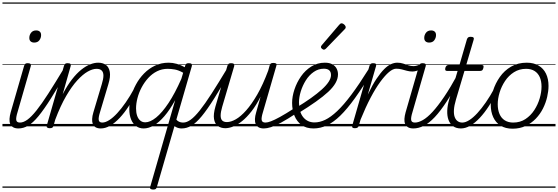

<svg xmlns="http://www.w3.org/2000/svg" viewBox="-20 -1030 4548 1565"><path d="M131 17Q104 17 87.5 7.5Q71 -2 63.5 -19.5Q56 -37 57.5 -61Q59 -85 67 -114L177 -495Q181 -506 187 -510.5Q193 -515 206 -515Q222 -515 228.5 -509Q235 -503 231 -491L123 -116Q109 -71 112.5 -51Q116 -31 143 -31Q154 -31 158.5 -23.5Q163 -16 161.5 -7Q160 2 152 9.5Q144 17 131 17ZM259 -683Q241 -683 230 -692.5Q219 -702 219 -721Q219 -745 233.5 -763.5Q248 -782 275 -782Q293 -782 304 -772.5Q315 -763 315 -744Q315 -721 301 -702Q287 -683 259 -683ZM0 490H300V500H0ZM0 -20H300V0H0ZM0 -505H300V-500H0ZM0 -1010H300V-1000H0Z M130 17Q119 17 114 9.5Q109 2 110.5 -7Q112 -16 120 -23.5Q128 -31 143 -31Q171 -31 203.5 -54.5Q236 -78 277.5 -130Q319 -182 374 -267.5Q429 -353 503 -476Q508 -486 517.5 -485Q527 -484 532.5 -477Q538 -470 533 -460Q454 -321 396 -229Q338 -137 293.5 -83Q249 -29 210 -6Q171 17 130 17ZM300 490V500ZM300 -20V0ZM300 -505V-500ZM300 -1010V-1000Z M802 17Q776 17 759.5 7.5Q743 -2 736.5 -19Q730 -36 731 -60Q732 -84 741 -114L810 -345Q823 -387 823 -414Q823 -441 809 -455Q795 -469 767 -469Q735 -469 695 -446.5Q655 -424 610 -375Q565 -326 519 -247Q473 -168 430 -54L416 -4Q413 6 406.5 10.5Q400 15 385 15Q373 15 365.5 10Q358 5 361 -6L502 -495Q506 -506 512 -510.5Q518 -515 531 -515Q548 -515 554 -509Q560 -503 556 -491L491 -262Q528 -333 566 -382Q604 -431 642 -461.5Q680 -492 715 -505.5Q750 -519 780 -519Q818 -519 843 -501Q868 -483 875 -444Q882 -405 863 -343L795 -115Q781 -70 785 -50.5Q789 -31 814 -31Q824 -31 828.5 -23.5Q833 -16 831.5 -7Q830 2 822.5 9.5Q815 17 802 17ZM300 490H971V500H300ZM300 -20H971V0H300ZM300 -505H971V-500H300ZM300 -1010H971V-1000H300Z M801 17Q790 17 785 9.5Q780 2 781.5 -7Q783 -16 791 -23.5Q799 -31 814 -31Q839 -31 870.5 -51Q902 -71 936 -108Q970 -145 1005 -195.5Q1040 -246 1073 -307Q1078 -316 1086.5 -315Q1095 -314 1101 -307.5Q1107 -301 1103 -292Q1068 -224 1031 -167Q994 -110 955.5 -69Q917 -28 878 -5.5Q839 17 801 17ZM971 490V500ZM971 -20V0ZM971 -505V-500ZM971 -1010V-1000Z M1460 17Q1437 17 1417 7Q1397 -3 1389 -19L1411 -69Q1416 -52 1433 -41.5Q1450 -31 1473 -31Q1482 -31 1486 -23.5Q1490 -16 1488 -7Q1486 2 1479 9.5Q1472 17 1460 17ZM1151 17Q1116 17 1089.5 -2Q1063 -21 1048.5 -56.5Q1034 -92 1034 -141Q1034 -188 1047.5 -239.5Q1061 -291 1088 -341Q1115 -391 1154 -431Q1193 -471 1243.5 -495Q1294 -519 1355 -519Q1387 -519 1421 -509.5Q1455 -500 1486 -482L1490 -497Q1493 -507 1499.5 -511Q1506 -515 1519 -515Q1537 -515 1542 -508Q1547 -501 1543 -489L1258 496Q1255 506 1249 510.5Q1243 515 1228 515Q1216 515 1208 510Q1200 505 1204 494L1408 -214Q1364 -134 1320 -83Q1276 -32 1233.5 -7.5Q1191 17 1151 17ZM1089 -146Q1089 -113 1097.5 -87.5Q1106 -62 1123 -47.5Q1140 -33 1164 -33Q1204 -33 1252.5 -72Q1301 -111 1353.5 -190Q1406 -269 1458 -387L1473 -437Q1436 -458 1405 -463.5Q1374 -469 1347 -469Q1300 -469 1260 -449Q1220 -429 1188.5 -394.5Q1157 -360 1134.5 -317.5Q1112 -275 1100.5 -230.5Q1089 -186 1089 -146ZM971 490H1631V500H971ZM971 -20H1631V0H971ZM971 -505H1631V-500H971ZM971 -1010H1631V-1000H971Z M1461 17Q1450 17 1445 9.5Q1440 2 1441.5 -7Q1443 -16 1451 -23.5Q1459 -31 1474 -31Q1502 -31 1534.5 -54.5Q1567 -78 1608.5 -130Q1650 -182 1705 -267.5Q1760 -353 1834 -476Q1839 -486 1848.5 -485Q1858 -484 1863.5 -477Q1869 -470 1864 -460Q1785 -321 1727 -229Q1669 -137 1624.5 -83Q1580 -29 1541 -6Q1502 17 1461 17ZM1631 490V500ZM1631 -20V0ZM1631 -505V-500ZM1631 -1010V-1000Z M1817 15Q1781 15 1756 -3Q1731 -21 1724.5 -60Q1718 -99 1736 -162L1834 -495Q1838 -506 1844 -510.5Q1850 -515 1864 -515Q1880 -515 1886 -509Q1892 -503 1889 -491L1791 -159Q1779 -118 1778.5 -90Q1778 -62 1790.5 -48.5Q1803 -35 1830 -35Q1862 -35 1902 -57.5Q1942 -80 1986.5 -130Q2031 -180 2077 -259.5Q2123 -339 2166 -454L2178 -497Q2182 -509 2188 -513Q2194 -517 2208 -517Q2224 -517 2230.5 -512Q2237 -507 2233 -495L2123 -115Q2109 -70 2113 -50.5Q2117 -31 2144 -31Q2154 -31 2158.5 -23.5Q2163 -16 2161.5 -7Q2160 2 2152.5 9.5Q2145 17 2131 17Q2104 17 2088 7.5Q2072 -2 2064.5 -19Q2057 -36 2058 -60Q2059 -84 2068 -114L2104 -242Q2068 -171 2029.5 -122Q1991 -73 1953.5 -43Q1916 -13 1881 1Q1846 15 1817 15ZM1631 490H2302V500H1631ZM1631 -20H2302V0H1631ZM1631 -505H2302V-500H1631ZM1631 -1010H2302V-1000H1631Z M2131 17Q2120 17 2115 9.5Q2110 2 2111.5 -7Q2113 -16 2121 -23.5Q2129 -31 2144 -31Q2161 -31 2189 -41.5Q2217 -52 2262.5 -77Q2308 -102 2378 -147Q2386 -152 2393 -149Q2400 -146 2404 -138Q2408 -130 2406 -121Q2404 -112 2395 -106Q2322 -58 2272 -31Q2222 -4 2188.5 6.5Q2155 17 2131 17ZM2301 490V500ZM2301 -20V0ZM2301 -505V-500ZM2301 -1010V-1000Z M2394 -152Q2462 -193 2514.5 -230.5Q2567 -268 2603.5 -301Q2640 -334 2659 -363.5Q2678 -393 2678 -418Q2678 -444 2663.5 -457Q2649 -470 2620 -470Q2575 -470 2537 -443.5Q2499 -417 2472.5 -374.5Q2446 -332 2431.5 -284.5Q2417 -237 2417 -195Q2417 -157 2425.5 -127Q2434 -97 2450.5 -76Q2467 -55 2490.5 -43.5Q2514 -32 2544 -32Q2553 -32 2556.5 -24.5Q2560 -17 2558.5 -7.5Q2557 2 2551 9.5Q2545 17 2536 17Q2476 17 2437.5 -11.5Q2399 -40 2380 -87Q2361 -134 2361 -191Q2361 -243 2380 -300.5Q2399 -358 2433.5 -407.5Q2468 -457 2517.5 -488Q2567 -519 2628 -519Q2666 -519 2689.5 -505.5Q2713 -492 2724 -470.5Q2735 -449 2735 -424Q2735 -389 2715 -353.5Q2695 -318 2655 -281Q2615 -244 2555 -201.5Q2495 -159 2414 -109ZM2302 490H2790V500H2302ZM2302 -20H2790V0H2302ZM2302 -505H2790V-500H2302ZM2302 -1010H2790V-1000H2302Z M2535 17Q2526 17 2522 9.5Q2518 2 2519 -7.5Q2520 -17 2526 -24.5Q2532 -32 2543 -32Q2586 -32 2631 -53.5Q2676 -75 2728.5 -124.5Q2781 -174 2844 -258Q2907 -342 2985 -467Q2989 -475 2997.5 -472Q3006 -469 3012 -462Q3018 -455 3014 -446Q2937 -319 2873.5 -230.5Q2810 -142 2754 -87.5Q2698 -33 2644.5 -8Q2591 17 2535 17ZM2789 490V500ZM2789 -20V0ZM2789 -505V-500ZM2789 -1010V-1000Z M2620 -625Q2614 -625 2605 -632Q2596 -639 2596 -646Q2596 -650 2597.5 -654Q2599 -658 2604 -663L2744 -827Q2750 -834 2754.5 -837Q2759 -840 2764 -840Q2771 -840 2779 -835Q2787 -830 2792.5 -822.5Q2798 -815 2798 -808Q2798 -803 2796 -799.5Q2794 -796 2790 -792L2637 -634Q2628 -625 2620 -625Z M2872 15Q2860 15 2854 10.5Q2848 6 2851 -6L2992 -495Q2996 -506 3002.5 -510.5Q3009 -515 3021 -515Q3038 -515 3043.5 -509Q3049 -503 3045 -491L2978 -259Q3015 -337 3048.5 -387Q3082 -437 3111.5 -466.5Q3141 -496 3167.5 -507.5Q3194 -519 3218 -519Q3230 -519 3234.5 -511.5Q3239 -504 3237.5 -494Q3236 -484 3228.5 -477Q3221 -470 3209 -470Q3183 -470 3150.5 -442.5Q3118 -415 3079.5 -362.5Q3041 -310 3000.5 -233Q2960 -156 2919 -55L2904 -4Q2901 6 2893.5 10.5Q2886 15 2872 15ZM2790 490H3194V500H2790ZM2790 -20H3194V0H2790ZM2790 -505H3194V-500H2790ZM2790 -1010H3194V-1000H2790Z M3342 -447Q3319 -447 3297 -453Q3275 -459 3254 -464.5Q3233 -470 3210 -470Q3199 -470 3195 -477Q3191 -484 3191.5 -494Q3192 -504 3199 -511.5Q3206 -519 3218 -519Q3244 -519 3265.5 -512Q3287 -505 3308 -498Q3329 -491 3350 -491Q3363 -491 3376 -494.5Q3389 -498 3404 -505Q3412 -508 3418.5 -502Q3425 -496 3426 -487.5Q3427 -479 3417 -472Q3396 -459 3377 -453Q3358 -447 3342 -447ZM3194 490V500ZM3194 -20V0ZM3194 -505V-500ZM3194 -1010V-1000Z M3350 17Q3323 17 3306.5 7.5Q3290 -2 3282.5 -19.5Q3275 -37 3276.5 -61Q3278 -85 3286 -114L3396 -495Q3400 -506 3406 -510.5Q3412 -515 3425 -515Q3441 -515 3447.5 -509Q3454 -503 3450 -491L3342 -116Q3328 -71 3331.5 -51Q3335 -31 3362 -31Q3373 -31 3377.5 -23.5Q3382 -16 3380.5 -7Q3379 2 3371 9.5Q3363 17 3350 17ZM3478 -683Q3460 -683 3449 -692.5Q3438 -702 3438 -721Q3438 -745 3452.5 -763.5Q3467 -782 3494 -782Q3512 -782 3523 -772.5Q3534 -763 3534 -744Q3534 -721 3520 -702Q3506 -683 3478 -683ZM3194 490H3519V500H3194ZM3194 -20H3519V0H3194ZM3194 -505H3519V-500H3194ZM3194 -1010H3519V-1000H3194Z M3349 17Q3338 17 3333 9.5Q3328 2 3329.5 -7Q3331 -16 3339 -23.5Q3347 -31 3362 -31Q3391 -31 3427 -51.5Q3463 -72 3505.5 -118Q3548 -164 3600 -240.5Q3652 -317 3713 -429Q3719 -439 3728 -438Q3737 -437 3742.5 -429.5Q3748 -422 3742 -411Q3677 -289 3623.5 -206.5Q3570 -124 3523.5 -75Q3477 -26 3434 -4.5Q3391 17 3349 17ZM3519 490V500ZM3519 -20V0ZM3519 -505V-500ZM3519 -1010V-1000Z M3738 17Q3698 17 3673 -1.5Q3648 -20 3636 -52Q3624 -84 3625.5 -127.5Q3627 -171 3642 -221L3710 -452H3623Q3613 -452 3610 -458.5Q3607 -465 3610 -477Q3614 -489 3620 -494.5Q3626 -500 3636 -500H3725L3786 -710Q3790 -721 3796.5 -725.5Q3803 -730 3817 -730Q3833 -730 3839 -724Q3845 -718 3841 -707L3780 -500H3907Q3918 -500 3920.5 -494Q3923 -488 3920 -476Q3917 -463 3911 -457.5Q3905 -452 3894 -452H3766L3697 -220Q3682 -170 3680 -134Q3678 -98 3686.5 -75.5Q3695 -53 3711 -42Q3727 -31 3747 -31Q3757 -31 3762 -23.5Q3767 -16 3766.5 -7Q3766 2 3759 9.5Q3752 17 3738 17ZM3519 490H3907V500H3519ZM3519 -20H3907V0H3519ZM3519 -505H3907V-500H3519ZM3519 -1010H3907V-1000H3519Z M3736 17Q3725 17 3720 9.5Q3715 2 3716.5 -7Q3718 -16 3726 -23.5Q3734 -31 3749 -31Q3774 -31 3805.5 -51Q3837 -71 3871 -108Q3905 -145 3940 -195.5Q3975 -246 4008 -307Q4013 -316 4021.5 -315Q4030 -314 4036 -307.5Q4042 -301 4038 -292Q4003 -224 3966 -167Q3929 -110 3890.5 -69Q3852 -28 3813 -5.5Q3774 17 3736 17ZM3906 490V500ZM3906 -20V0ZM3906 -505V-500ZM3906 -1010V-1000Z M4158 19Q4101 19 4061 -5.5Q4021 -30 4000.5 -74.5Q3980 -119 3980 -177Q3980 -232 3999 -291.5Q4018 -351 4054.5 -403Q4091 -455 4146 -487Q4201 -519 4274 -519Q4330 -519 4370 -495.5Q4410 -472 4430.5 -429.5Q4451 -387 4451 -330Q4451 -288 4440 -240Q4429 -192 4406 -146Q4383 -100 4347.5 -63Q4312 -26 4264.5 -3.5Q4217 19 4158 19ZM4163 -31Q4220 -31 4263 -59.5Q4306 -88 4335 -132.5Q4364 -177 4379 -228Q4394 -279 4394 -324Q4394 -369 4379.5 -401.5Q4365 -434 4337 -451.5Q4309 -469 4268 -469Q4213 -469 4169.5 -441.5Q4126 -414 4096.5 -369.5Q4067 -325 4052 -275Q4037 -225 4037 -180Q4037 -135 4051.5 -101Q4066 -67 4094.5 -49Q4123 -31 4163 -31ZM3907 490H4508V500H3907ZM3907 -20H4508V0H3907ZM3907 -505H4508V-500H3907ZM3907 -1010H4508V-1000H3907Z"/></svg>

Font: Playwrite AU NSW Guides
Style: Regular
Weight: 400
Designer: Veronika Burian, José Scaglione
Foundry: TypeTogether
Version: Version 1.003